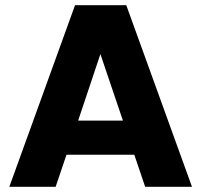

<svg xmlns="http://www.w3.org/2000/svg" viewBox="-20 -722 777 742"><path d="M195 0 237 -124H499L541 0H722L468 -702H270L16 0ZM282 -256 368 -513 455 -256Z"/></svg>

Font: Poppins
Style: Bold
Weight: 700
Designer: Ninad Kale (Devanagari), Jonny Pinhorn (Latin)
Foundry: Indian Type Foundry
Version: 4.004